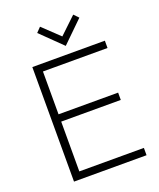

<svg xmlns="http://www.w3.org/2000/svg" viewBox="-160 -988 903 1087"><g transform="rotate(-20 291.0 -445.0)"><path d="M95 0V-690H532V-646H143V-388H502V-344H143V-44H532V0ZM187 -862 214 -890 314 -795 414 -890 441 -862 314 -738Z"/></g></svg>

Font: Oxanium ExtraLight ExtraLight
Style: Regular
Weight: 250
Version: Version 2.000